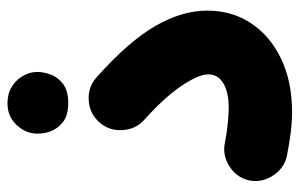

<svg xmlns="http://www.w3.org/2000/svg" viewBox="-162 -552 790 506"><g transform="rotate(-90 233.0 -299.0)"><path d="M10.7 -37.6Q18.1 -70.8 48.1 -89.6Q78.1 -108.4 110.8 -101.1Q132.3 -96.7 158.2 -94Q184.1 -91.3 202.1 -91.3Q243.2 -91.3 266.6 -105.5Q290 -119.6 290 -145Q290 -170.9 259.3 -216.3Q228.5 -261.7 170.4 -313.5Q145 -336.4 143.1 -371.6Q141.1 -406.7 163.6 -432.1Q186.5 -458 221.7 -460.2Q256.8 -462.4 282.2 -439.5Q376.5 -355.5 417.2 -285.2Q458 -214.8 458 -147.9Q458 -82 424.3 -31.7Q390.6 18.6 330.6 47.1Q270.5 75.7 190.4 75.7Q164.1 75.7 135.3 72Q106.4 68.4 74.7 62Q42 54.7 22.9 24.9Q3.9 -4.9 10.7 -37.6ZM133.8 -595.2Q133.8 -626 156.5 -650.1Q179.2 -674.3 213.4 -674.3Q238.8 -674.3 256.3 -663.6Q273.9 -652.8 283.7 -637.2Q296.4 -617.2 296.4 -595.2Q296.4 -579.6 289.6 -560.5Q282.7 -541.5 264.9 -527.8Q247.1 -514.2 214.8 -514.2Q181.6 -514.2 164.3 -528.1Q147 -542 140.1 -560.1Q133.8 -577.1 133.8 -595.2Z"/></g></svg>

Font: Mikhak Black
Style: Regular
Weight: 900
Designer: Amin Abedi
Version: Version 3.3